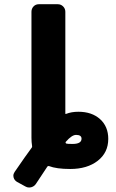

<svg xmlns="http://www.w3.org/2000/svg" viewBox="-20 -794 540 891"><path d="M58.6 49.8Q46.9 43 43 29.3Q42 25.4 42 21.5Q42 12.7 47.9 3.9Q103.5 -77.1 127 -108.4Q129.9 -111.3 128.9 -116.2Q126 -134.8 126 -154.3V-739.3Q126 -753.9 135.7 -764.2Q145.5 -774.4 160.2 -774.4H248Q262.7 -774.4 272.9 -764.2Q283.2 -753.9 283.2 -739.3V-267.6Q283.2 -263.7 287.1 -265.6Q311.5 -275.4 343.8 -275.4Q406.2 -275.4 444.3 -241.2Q482.4 -207 482.4 -149.4Q482.4 -85.9 433.6 -47.9Q384.8 -9.8 305.7 -9.8Q242.2 -9.8 207 -23.4Q203.1 -24.4 200.2 -21.5Q185.5 0 146.5 59.6Q138.7 71.3 124 75.2Q119.1 76.2 115.2 76.2Q105.5 76.2 97.7 71.3ZM286.1 -136.7Q284.2 -134.8 284.2 -132.8Q284.2 -130.9 285.2 -129.9Q286.1 -128.9 287.1 -127.9Q291 -126 316.4 -126Q358.4 -126 358.4 -150.4Q358.4 -168 333 -168Q313.5 -168 286.1 -136.7Z"/></svg>

Font: Rounded-L Mgen+ 1mn bold
Style: Bold
Weight: 700
Designer: [Source Han Sans]
Ryoko NISHIZUKA  (kana & ideographs); Paul D. Hunt (Latin, Greek & Cyrillic); Wenlong ZHANG  (bopomofo
Version: Version 1.059.20150602